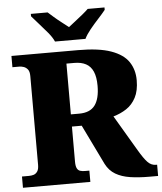

<svg xmlns="http://www.w3.org/2000/svg" viewBox="-61 -984 875 1036"><g transform="rotate(-5 376.5 -465.5)"><path d="M21 0V-61H59Q72 -61 84 -64.5Q96 -68 104.5 -80Q113 -92 113 -116V-597Q113 -622 103.5 -633.5Q94 -645 81.5 -649Q69 -653 59 -653H21V-714H382Q494 -714 560 -690.5Q626 -667 654.5 -624.5Q683 -582 683 -525Q683 -468 663.5 -431Q644 -394 612 -373Q580 -352 541 -341L655 -148Q682 -102 701.5 -81.5Q721 -61 746 -61H753V0H706Q648 0 602 -7Q556 -14 523 -33.5Q490 -53 471 -90L366 -306H313V-116Q313 -92 319 -80Q325 -68 336.5 -64.5Q348 -61 362 -61H386V0ZM358 -372Q417 -372 443.5 -407.5Q470 -443 470 -513Q470 -561 457 -590.5Q444 -620 418.5 -633.5Q393 -647 356 -647H313V-372ZM262 -771Q252 -794 230 -820.5Q208 -847 184.5 -873Q161 -899 145 -918V-931H236Q247 -921 266.5 -904Q286 -887 307.5 -870.5Q329 -854 344 -842Q359 -854 380.5 -870.5Q402 -887 422.5 -904Q443 -921 453 -931H544V-918Q529 -899 505 -873Q481 -847 459.5 -820.5Q438 -794 427 -771Z"/></g></svg>

Font: Noto Rashi Hebrew Black
Style: Regular
Weight: 900
Version: Version 1.006